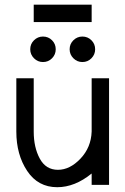

<svg xmlns="http://www.w3.org/2000/svg" viewBox="-20 -779 528 809"><path d="M221.2 9.8Q140.1 9.8 94.5 -58.8Q48.8 -127.4 48.8 -224.6V-449.2H122.1V-224.6Q122.1 -157.7 147.7 -110.6Q173.3 -63.5 224.1 -63.5Q274.4 -63.5 319.1 -110.6Q363.8 -157.7 366.2 -224.6V-449.2H439.5V0H366.2V-47.9Q295.4 9.8 221.2 9.8ZM161.1 -517.6Q139.2 -517.6 123.3 -533.4Q107.4 -549.3 107.4 -571.3Q107.4 -593.8 123.3 -609.4Q139.2 -625 161.1 -625Q183.6 -625 199.2 -609.4Q214.8 -593.8 214.8 -571.3Q214.8 -549.3 199.2 -533.4Q183.6 -517.6 161.1 -517.6ZM327.1 -517.6Q305.2 -517.6 289.3 -533.4Q273.4 -549.3 273.4 -571.3Q273.4 -593.8 289.3 -609.4Q305.2 -625 327.1 -625Q349.6 -625 365.2 -609.4Q380.9 -593.8 380.9 -571.3Q380.9 -549.3 365.2 -533.4Q349.6 -517.6 327.1 -517.6ZM366.2 -686H122.1V-759.3H366.2Z"/></svg>

Font: Catrinity
Style: Regular
Weight: 400
Designer: Alexander Lange
Foundry: High-Logic / Made with FontCreator
Version: Version 2.090;May 20, 2024;FontCreator 15.0.0.2974 64-bit